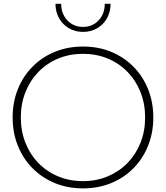

<svg xmlns="http://www.w3.org/2000/svg" viewBox="-20 -997 891 1031"><path d="M425.8 14.6Q343.8 14.6 274.9 -13.7Q206.1 -42 155 -93.3Q104 -144.5 75.9 -214.4Q47.9 -284.2 47.9 -366.2Q47.9 -448.7 75.9 -518.3Q104 -587.9 154.8 -639.2Q205.6 -690.4 274.7 -718.8Q343.8 -747.1 425.8 -747.1Q507.8 -747.1 576.7 -718.8Q645.5 -690.4 696.3 -639.2Q747.1 -587.9 775.1 -518.3Q803.2 -448.7 803.2 -366.2Q803.2 -284.2 775.1 -214.4Q747.1 -144.5 696.3 -93.3Q645.5 -42 576.7 -13.7Q507.8 14.6 425.8 14.6ZM425.8 -24.4Q497.6 -24.4 558.6 -50Q619.6 -75.7 664.6 -121.8Q709.5 -168 734.4 -230.2Q759.3 -292.5 759.3 -366.2Q759.3 -439.9 734.4 -502.4Q709.5 -564.9 664.6 -611.1Q619.6 -657.2 558.6 -682.6Q497.6 -708 425.8 -708Q353.5 -708 292.5 -682.6Q231.4 -657.2 186.5 -611.1Q141.6 -564.9 116.7 -502.4Q91.8 -439.9 91.8 -366.2Q91.8 -292.5 116.7 -230Q141.6 -167.5 186.5 -121.3Q231.4 -75.2 292.5 -49.8Q353.5 -24.4 425.8 -24.4ZM573.7 -976.6Q573.7 -933.6 554.7 -899.4Q535.6 -865.2 502.2 -845.5Q468.8 -825.7 425.8 -825.7Q383.3 -825.7 349.9 -845.5Q316.4 -865.2 297.1 -899.4Q277.8 -933.6 277.8 -976.6H308.6Q308.6 -922.9 341.8 -887.7Q375 -852.5 425.8 -852.5Q476.6 -852.5 509.5 -887.7Q542.5 -922.9 542.5 -976.6Z"/></svg>

Font: Kumbh Sans ExtraLight
Style: Regular
Weight: 250
Version: Version 1.005